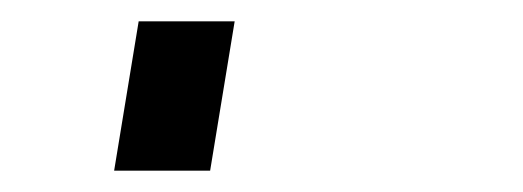

<svg xmlns="http://www.w3.org/2000/svg" viewBox="-20 60 490 180"><path d="M87 220 110 80H200L177 220Z"/></svg>

Font: Iosevka Etoile
Style: Bold Italic
Weight: 700
Italic angle: -9°
Designer: Belleve Invis
Foundry: Belleve Invis
Version: Version 28.1.0; ttfautohint (v1.8.4)